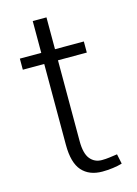

<svg xmlns="http://www.w3.org/2000/svg" viewBox="-106 -723 565 791"><g transform="rotate(-15 177.0 -327.5)"><path d="M231 9.3Q175.3 9.3 144.5 -25.1Q113.8 -59.6 113.8 -136.2V-481H22.5V-528.3H113.8V-664.1H172.4V-528.3H295.4V-481H172.4V-136.2Q172.4 -83.5 191.2 -60.3Q210 -37.1 241.2 -37.1Q257.8 -37.1 273.9 -39.3Q290 -41.5 307.1 -43.9L315.9 -2Q298.3 3.4 275.9 6.3Q253.4 9.3 231 9.3Z"/></g></svg>

Font: Roboto Slab LO Light
Style: Regular
Weight: 300
Designer: Google
Version: Version 2.000